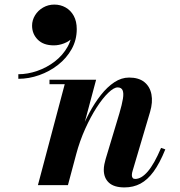

<svg xmlns="http://www.w3.org/2000/svg" viewBox="-20 -808 787 838"><path d="M523.5 10Q477.5 10 455.2 -10.8Q433 -31.5 433 -67Q433 -78 435.5 -91Q438 -104 441 -113.5L501 -313Q512.5 -352 516.5 -377Q520.5 -402 515 -414.2Q509.5 -426.5 493.5 -426.5Q477 -426.5 452.8 -403.2Q428.5 -380 402.2 -339.5Q376 -299 352 -246Q328 -193 312 -133H298.5Q310 -176.5 328 -223.5Q346 -270.5 369.2 -314.2Q392.5 -358 420.2 -393.2Q448 -428.5 479 -449Q510 -469.5 543.5 -469.5Q585.5 -469.5 610 -449.8Q634.5 -430 641 -396Q647.5 -362 635 -319.5L559 -63Q557.5 -59 556.5 -53.5Q555.5 -48 555.5 -44Q555.5 -36 559 -31.5Q562.5 -27 570 -27Q597 -27 625 -59.5Q653 -92 683 -162.5L701.5 -156Q677 -95.5 650.5 -59.2Q624 -23 593 -6.5Q562 10 523.5 10ZM145.5 0 262.5 -440.5H196V-460H399.5L276.5 0ZM60 -464V-484Q100.5 -484 142.5 -498.5Q184.5 -513 219.5 -540Q254.5 -567 275.2 -604.2Q296 -641.5 294.5 -686.5H313.5Q313.5 -661.5 298 -644.5Q282.5 -627.5 259.8 -618.8Q237 -610 215 -610Q169.5 -610 144.8 -635Q120 -660 120 -696Q120 -720 133 -741.2Q146 -762.5 168.2 -775.2Q190.5 -788 217 -788Q244 -788 266.2 -775.5Q288.5 -763 301.8 -739Q315 -715 315 -681Q315 -633.5 292.8 -593.8Q270.5 -554 233.5 -525Q196.5 -496 151.2 -480Q106 -464 60 -464Z"/></svg>

Font: Bodoni Moda 11pt
Style: Bold Italic
Weight: 700
Italic angle: -13°
Designer: Owen Earl
Foundry: indestructible type
Version: Version 2.004